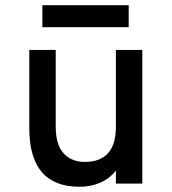

<svg xmlns="http://www.w3.org/2000/svg" viewBox="-20 -702 656 734"><path d="M92 -212V-511H193V-219Q193 -148 223.5 -115.5Q254 -83 304 -83Q423 -83 423 -217V-511H524V0H423V-50Q400 -20 364 -4Q328 12 284 12Q92 12 92 -212ZM142 -682H472V-598H142Z"/></svg>

Font: Overpass Mono Light
Style: Bold
Weight: 600
Monospace: yes
Designer: Delve Withrington, Dave Bailey
Foundry: Delve Fonts
Version: Version 1.000;DELV;Overpass